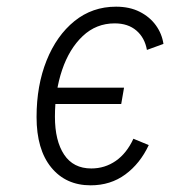

<svg xmlns="http://www.w3.org/2000/svg" viewBox="-20 -543 510 575"><path d="M251.5 12Q177 12 133.2 -41.8Q89.5 -95.5 89.5 -192.5Q89.5 -287 119.5 -361.8Q149.5 -436.5 203 -479.8Q256.5 -523 327.5 -523Q368 -523 398.2 -507.8Q428.5 -492.5 446.8 -467.2Q465 -442 469.5 -411.5L420 -393.5Q413.5 -430 388.5 -451.5Q363.5 -473 323.5 -473Q268 -473 227.8 -435Q187.5 -397 166 -333.5Q144.5 -270 144.5 -193.5Q144.5 -121.5 172 -80Q199.5 -38.5 253.5 -38.5Q294 -38.5 326.8 -61.2Q359.5 -84 379.5 -127.5L425.5 -108.5Q399.5 -53 355.2 -20.5Q311 12 251.5 12ZM115 -231.5 123.5 -280.5H351.5L343 -231.5Z"/></svg>

Font: Overpass ExtraLight
Style: Italic
Weight: 250
Italic angle: -10°
Designer: Delve Withrington, Dave Bailey, Thomas Jockin
Foundry: Delve Fonts LLC
Version: Version 4.000